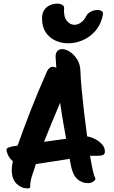

<svg xmlns="http://www.w3.org/2000/svg" viewBox="-20 -997 630 1060"><path d="M132 43Q98 43 71.5 17.5Q45 -8 45 -60Q45 -81 51 -107Q34 -121 25 -139.5Q16 -158 16 -171Q17 -179 30.5 -184Q44 -189 77 -193Q107 -278 146.5 -380Q186 -482 239 -602Q251 -628 272 -628Q281 -628 291 -623Q289 -652 287 -680Q286 -704 296.5 -715Q307 -726 323 -726Q343 -726 366 -711Q389 -696 406 -669Q423 -642 424 -604Q425 -566 430.5 -506.5Q436 -447 444 -378.5Q452 -310 461 -244Q482 -241 504.5 -229.5Q527 -218 543 -200.5Q559 -183 559 -161Q559 -145 548 -141Q537 -137 520 -137H496Q491 -137 486.5 -137Q482 -137 477 -137Q485 -90 492 -58Q499 -26 505 -16Q511 -6 497 4Q483 14 465 14Q431 14 405 -10Q379 -34 368 -101Q366 -110 365 -120L178 -91Q167 -57 156 -24Q148 2 147.5 17Q147 32 146 37.5Q145 43 132 43ZM312 -430Q288 -374 266 -320Q244 -266 223 -214L345 -231Q336 -281 327.5 -330Q319 -379 312 -430ZM357 -758Q319 -758 286 -773Q253 -788 232.5 -818.5Q212 -849 212 -895Q212 -925 225 -943Q238 -961 257.5 -969Q277 -977 294 -977Q311 -977 323 -970.5Q335 -964 334 -953Q330 -907 348 -883.5Q366 -860 391 -860Q409 -860 427 -872.5Q445 -885 457 -910Q465 -925 483 -933.5Q501 -942 518 -942Q532 -942 541.5 -935.5Q551 -929 548 -915Q538 -863 508 -828Q478 -793 438 -775.5Q398 -758 357 -758Z"/></svg>

Font: Protest Riot
Style: Regular
Weight: 400
Designer: Octavio Pardo
Foundry: Ashler Design
Version: Version 2.005; ttfautohint (v1.8.4.7-5d5b)